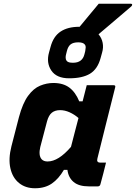

<svg xmlns="http://www.w3.org/2000/svg" viewBox="-20 -995 726 1025"><path d="M403 -852Q404 -852 405 -852Q430 -883 455 -912.5Q480 -942 507 -975H679Q685 -975 685.5 -970.5Q686 -966 681 -961Q657 -940 638.5 -924.5Q620 -909 602 -893.5Q584 -878 561.5 -859Q539 -840 506 -812Q523 -792 528 -766.5Q533 -741 525 -714L517 -685Q501 -626 460.5 -601.5Q420 -577 349 -577Q282 -577 254 -618.5Q226 -660 242 -716L250 -745Q265 -801 303.5 -826.5Q342 -852 403 -852ZM398 -769Q371 -769 357 -758Q343 -747 337 -722L333 -706Q330 -696 330.5 -686Q331 -676 336 -670Q341 -664 349.5 -662Q358 -660 370 -660Q420 -660 431 -706L435 -722Q437 -733 437.5 -742Q438 -751 433 -757Q424 -769 398 -769ZM265 -552Q317 -552 350 -527.5Q383 -503 403 -454H421Q426 -473 431 -493Q436 -513 443 -540H587Q598 -540 595 -529Q571 -433 545.5 -332Q520 -231 500 -149Q494 -127 515 -127H546Q539 -98 531.5 -69Q524 -40 516 -11Q513 0 502 0H454Q401 0 373 -23.5Q345 -47 340 -88H321Q293 -40 256.5 -15Q220 10 167 10Q116 10 81.5 -18Q47 -46 35.5 -96.5Q24 -147 41 -214L81 -369Q101 -444 130 -483.5Q159 -523 194 -537.5Q229 -552 265 -552ZM203 -144Q214 -133 234 -133Q292 -133 359 -211Q369 -250 379 -288.5Q389 -327 399 -365Q377 -384 351.5 -395.5Q326 -407 301 -407Q274 -407 257 -393.5Q240 -380 231 -347L195 -210Q190 -189 191.5 -172Q193 -155 203 -144Z"/></svg>

Font: Recursive Mn Lnr St XBd
Style: Italic
Weight: 800
Italic angle: -15°
Monospace: yes
Version: Version 1.079;hotconv 1.0.112;makeotfexe 2.5.65598; ttfautoh